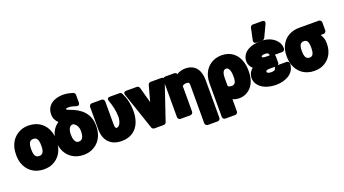

<svg xmlns="http://www.w3.org/2000/svg" viewBox="-78 -1578 4613 2576"><g transform="rotate(-20 2228.5 -290.0)"><path d="M-6 -269V-259C-6 -217 -1 -178 12 -140C49 -32 142 48 283 48C327 48 368 41 405 24C508 -21 570 -122 570 -259V-269C570 -312 564 -351 552 -388C515 -496 423 -576 282 -576C238 -576 198 -569 161 -552C59 -507 -6 -406 -6 -269ZM354 -269V-259C354 -179 332 -142 283 -142C231 -142 210 -178 210 -259V-269C210 -348 233 -386 282 -386C332 -386 354 -348 354 -269Z M561 -259V-249C561 -208 568 -170 580 -134C618 -28 711 48 850 48C893 48 933 41 970 24C1071 -20 1137 -120 1137 -256V-266C1137 -441 1023 -532 884 -582C863 -589 831 -601 831 -613C831 -616 849 -622 872 -622C909 -622 942 -612 975 -601C1029 -583 1025 -637 1025 -637V-746C1025 -760 1014 -777 997 -782C957 -793 917 -806 859 -806C739 -806 621 -749 621 -610C621 -555 645 -513 678 -483C612 -440 561 -363 561 -259ZM777 -262V-272C777 -291 778 -305 782 -320C793 -363 812 -386 847 -388C856 -386 863 -383 873 -376C899 -357 921 -320 921 -272V-262C921 -184 897 -142 850 -142C836 -142 827 -144 819 -148C795 -163 777 -200 777 -262Z M1675 -276C1675 -383 1651 -473 1614 -545C1608 -557 1595 -566 1581 -566H1446C1387 -566 1411 -515 1411 -515C1437 -442 1458 -365 1459 -276C1459 -238 1449 -202 1436 -178C1422 -155 1407 -142 1387 -142C1375 -142 1363 -149 1363 -203V-528C1363 -544 1349 -566 1326 -566H1184C1168 -566 1147 -551 1147 -528V-204C1147 -48 1236 48 1392 48C1585 48 1675 -95 1675 -276Z M1926 -313 1864 -538C1860 -552 1846 -566 1828 -566H1680C1622 -566 1644 -516 1644 -516L1823 12C1827 25 1842 38 1859 38H1993C2007 38 2024 28 2029 12L2208 -516C2227 -571 2172 -566 2172 -566H2024C2010 -566 1993 -555 1988 -538Z M2469 -386C2502 -386 2511 -379 2511 -338V203C2511 219 2526 240 2549 240H2690C2706 240 2727 226 2727 203V-338C2727 -474 2666 -576 2520 -576C2473 -576 2431 -562 2398 -541C2393 -554 2379 -566 2363 -566H2232C2216 -566 2195 -551 2195 -528V0C2195 16 2209 38 2232 38H2373C2389 38 2411 23 2411 0V-365C2424 -378 2441 -386 2469 -386Z M3069 48C3107 48 3143 39 3174 23C3268 -25 3311 -127 3311 -250V-260C3311 -304 3305 -345 3294 -383C3262 -491 3180 -576 3039 -576C2998 -576 2959 -568 2924 -553C2826 -511 2761 -414 2761 -282V203C2761 219 2775 240 2798 240H2939C2955 240 2977 226 2977 203V28C3003 40 3033 48 3069 48ZM3032 -142C3002 -142 2987 -149 2977 -160V-270C2977 -347 2997 -386 3032 -386C3045 -386 3051 -384 3057 -380C3080 -365 3095 -324 3095 -260V-250C3095 -174 3076 -142 3032 -142Z M3591 -394C3636 -394 3643 -380 3643 -376C3643 -374 3646 -361 3650 -354H3592C3546 -354 3541 -367 3541 -373C3542 -384 3554 -394 3591 -394ZM3714 -338H3822C3838 -338 3859 -353 3859 -376C3859 -407 3852 -437 3836 -463C3791 -537 3703 -576 3599 -576C3562 -576 3526 -572 3494 -564C3416 -546 3325 -496 3325 -384C3325 -337 3348 -301 3377 -275C3341 -247 3315 -205 3315 -149C3315 -118 3322 -90 3341 -61C3391 15 3491 48 3599 48C3666 48 3730 30 3776 2C3824 -27 3867 -80 3867 -156C3867 -172 3853 -194 3830 -194H3706C3715 -201 3721 -212 3721 -223V-317C3721 -319 3718 -331 3714 -338ZM3666 -186C3657 -179 3651 -167 3651 -156C3651 -155 3652 -154 3651 -153C3645 -144 3626 -134 3591 -134C3546 -134 3531 -150 3531 -160C3531 -175 3539 -186 3592 -186ZM3576 -820C3559 -820 3543 -807 3539 -790L3503 -621C3494 -579 3530 -576 3540 -576H3624C3638 -576 3652 -584 3658 -597L3738 -766C3766 -825 3704 -820 3704 -820Z M4384 -376H4425C4441 -376 4463 -391 4463 -414V-528C4463 -544 4448 -566 4425 -566H4144C4100 -566 4059 -558 4023 -543C3921 -501 3857 -402 3857 -269V-259C3857 -217 3862 -178 3875 -140C3912 -32 4004 48 4145 48C4188 48 4227 41 4263 25C4359 -17 4423 -110 4423 -239V-249C4423 -303 4406 -341 4384 -376ZM4144 -376C4188 -376 4207 -343 4207 -269V-259C4207 -179 4188 -142 4145 -142C4093 -142 4073 -178 4073 -259V-269C4073 -344 4095 -376 4144 -376Z"/></g></svg>

Font: Asimov Print
Style: E
Weight: 500
Designer: Google
Version: Version 2.000980; 2014